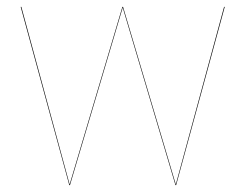

<svg xmlns="http://www.w3.org/2000/svg" viewBox="-20 -537 712 557"><path d="M491 0H489L336 -515L183 0H181L40 -517H42L182 -2L335 -517H337L490 -2L630 -517H632Z"/></svg>

Font: FiraGO Two
Style: Regular
Weight: 100
Designer: bBox Type
Foundry: bBox Type GmbH
Version: Version 1.001